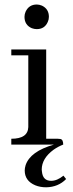

<svg xmlns="http://www.w3.org/2000/svg" viewBox="-20 -631 320 838"><path d="M232.4 -25.4H181.6V-415H29.3V-389.6H103.5V-76.2Q101.6 -25.4 29.3 -25.4V0H215.8Q112.3 29.3 91.8 89.8Q87.9 102.5 87.9 113.3Q87.9 158.2 133.8 177.7Q155.3 186.5 181.6 186.5Q234.4 185.5 268.6 150.4L256.8 135.7Q229.5 158.2 203.1 158.2Q167 158.2 163.1 118.2Q162.1 113.3 162.1 109.4Q162.1 60.5 213.9 22.5Q233.4 8.8 255.9 0Q255.9 -22.5 243.2 -24.4Q238.3 -25.4 232.4 -25.4ZM193.4 -557.6Q193.4 -591.8 163.1 -606.4Q151.4 -611.3 140.6 -611.3Q106.4 -611.3 91.8 -580.1Q86.9 -569.3 86.9 -557.6Q86.9 -521.5 119.1 -507.8Q129.9 -503.9 140.6 -503.9Q174.8 -503.9 188.5 -535.2Q193.4 -545.9 193.4 -557.6Z"/></svg>

Font: Abhaya Libre
Style: Regular
Weight: 400
Designer: Pushpananda Ekanayake, Sol Matas, Pathum Egodawatta
Foundry: Mooniak
Version: Version 1.050 ; ttfautohint (v1.6)